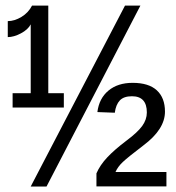

<svg xmlns="http://www.w3.org/2000/svg" viewBox="-20 -679 640 699"><path d="M25.9 -287.6V-339.8H91.8V-590.3Q82 -571.3 56.2 -557.6Q30.3 -543.9 8.3 -543.9V-602.1Q32.7 -602.1 58.1 -617.4Q83.5 -632.8 96.7 -658.7H155.8V-339.8H212.4V-287.6ZM149.4 0H91.8L435.1 -658.7H491.2ZM331.1 -0.5V-47.9Q344.2 -78.1 370.4 -106Q396.5 -133.8 440.4 -167Q480.5 -196.8 497.6 -220.2Q514.6 -243.7 514.6 -269.5Q514.6 -328.6 460.4 -328.6Q430.7 -328.6 416.3 -313.5Q401.9 -298.3 397.9 -268.6L334.5 -271Q340.8 -320.8 374.8 -349.1Q408.7 -377.4 462.9 -377.4Q521.5 -377.4 551 -350.1Q580.6 -322.8 580.6 -272.5Q580.6 -208.5 502.4 -149.9Q445.3 -106.4 427 -89.1Q408.7 -71.8 400.4 -52.7H585.9V-0.5Z"/></svg>

Font: Cousine
Style: Regular
Weight: 400
Monospace: yes
Designer: Steve Matteson
Foundry: Ascender Corporation
Version: Version 1.20